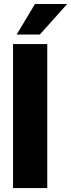

<svg xmlns="http://www.w3.org/2000/svg" viewBox="-20 -950 359 970"><path d="M218.8 -727.5V0H45.9V-727.5ZM64 -775.4 156.7 -929.7H319.3L181.2 -775.4Z"/></svg>

Font: Inter Display Extra Bold
Style: Regular
Weight: 800
Designer: Rasmus Andersson
Foundry: rsms
Version: Version 4.000;git-4fc901f